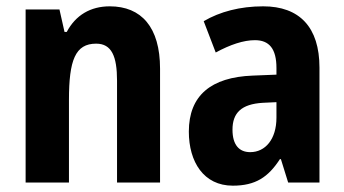

<svg xmlns="http://www.w3.org/2000/svg" viewBox="-20 -577 1089 607"><path d="M327 -557C266 -557 219 -529 191 -476H184L168 -547H61V0H198V-261C198 -387 218 -439 284 -439C333 -439 350 -399 350 -322V0H486V-360C486 -491 427 -557 327 -557Z M812 -557C739 -557 675 -540 624 -510L662 -411C708 -436 750 -450 786 -450C831 -450 854 -423 854 -362V-341L779 -338C647 -333 577 -275 577 -161C577 -65 624 10 716 10C788 10 828 -17 865 -74H868L891 0H990V-363C990 -491 927 -557 812 -557ZM811 -252 854 -254V-205C854 -137 819 -96 771 -96C736 -96 715 -119 715 -167C715 -220 743 -248 811 -252Z"/></svg>

Font: Noto Sans Georgian Condensed Bold
Style: Regular
Weight: 700
Width: 3
Designer: Monotype Design Team, Akaki Razmadze
Foundry: Google LLC
Version: Version 2.005